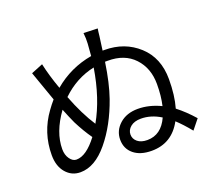

<svg xmlns="http://www.w3.org/2000/svg" viewBox="-132 -956 1264 1142"><g transform="rotate(-20 500.0 -384.5)"><path d="M641 -55Q729 -55 772 -150Q711 -188 647 -188Q605 -188 581 -168Q557 -148 557 -120Q557 -92 579.5 -73.5Q602 -55 641 -55ZM199 -473Q133 -661 132 -663L206 -693Q222 -618 255 -526Q360 -615 497 -639Q501 -685 503 -716Q505 -747 501 -783L590 -780Q587 -765 584 -734Q577 -677 572 -646H584Q711 -646 798 -566.5Q885 -487 885 -352Q885 -249 863 -173Q916 -132 966 -75L917 -14Q873 -68 835 -103Q772 14 644 14Q572 14 530.5 -20.5Q489 -55 489 -112Q489 -169 533.5 -209Q578 -249 649.5 -249Q721 -249 794 -214Q808 -273 808 -349Q808 -450 747 -515Q686 -580 579 -579H563Q544 -450 513 -361Q461 -213 377.5 -112Q294 -11 202 -11Q147 -11 111 -53Q75 -95 75 -165Q75 -307 158 -421Q178 -449 199 -473ZM228 -397Q146 -284 146 -177Q146 -140 164 -115Q182 -90 205 -90Q268 -90 339 -184Q302 -236 268 -303Q250 -342 228 -397ZM281 -458Q328 -336 383 -252Q458 -384 488 -570Q371 -545 281 -458Z"/></g></svg>

Font: Swei Fan Sans CJK TC
Style: Regular
Weight: 400
Version: Version 2.130